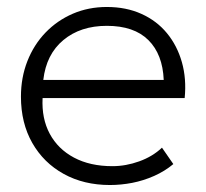

<svg xmlns="http://www.w3.org/2000/svg" viewBox="-20 -515 590 550"><path d="M295 15Q220 15 162.5 -16.8Q105 -48.5 72.5 -105.5Q40 -162.5 40 -238Q40 -293 58.5 -340Q77 -387 110.5 -421.8Q144 -456.5 188.8 -475.8Q233.5 -495 286 -495Q341.5 -495 385.2 -475.2Q429 -455.5 458.2 -420Q487.5 -384.5 501 -337Q514.5 -289.5 509 -234H102Q99 -175.5 122.5 -131.8Q146 -88 192 -63.5Q238 -39 302 -39Q340.5 -39 378.8 -52.8Q417 -66.5 444 -92L476.5 -45Q452 -24.5 421.5 -11Q391 2.5 358.8 8.8Q326.5 15 295 15ZM104 -286H449Q446 -359.5 405 -400.2Q364 -441 286 -441Q210.5 -441 161.5 -400.2Q112.5 -359.5 104 -286Z"/></svg>

Font: Geologica Cursive Thin
Style: Regular
Weight: 250
Designer: Sindre Bremnes, Frode Helland
Foundry: Monokrom Skriftforlag AS
Version: Version 1.010;gftools[0.9.28]